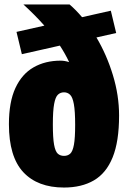

<svg xmlns="http://www.w3.org/2000/svg" viewBox="-20 -828 574 861"><path d="M267 13Q148.5 13 84.2 -56.2Q20 -125.5 20 -271Q20 -370.5 49.2 -433.5Q78.5 -496.5 130.8 -526.2Q183 -556 252 -556Q269.5 -556 290 -549.5Q273 -586 248.5 -623.5L78 -585L54 -685L179 -713Q157 -738 133.2 -761.8Q109.5 -785.5 85 -808H292Q321 -783 348 -751L477 -780L501 -680L412.5 -660Q458.5 -582.5 486.2 -491.5Q514 -400.5 514 -310Q514 -193.5 485.2 -122.5Q456.5 -51.5 401.2 -19.2Q346 13 267 13ZM267 -129Q284 -129 295 -139Q306 -149 311.5 -178.8Q317 -208.5 317 -268Q317 -330 311.2 -361.2Q305.5 -392.5 294.2 -403.2Q283 -414 267 -414Q251 -414 239.8 -403.5Q228.5 -393 222.8 -362Q217 -331 217 -270Q217 -209.5 222.5 -179.2Q228 -149 239 -139Q250 -129 267 -129Z"/></svg>

Font: Encode Sans Condensed Condensed Black
Style: Regular
Weight: 900
Width: 3
Designer: Multiple Designers
Foundry: Impallari Type
Version: Version 3.000; ttfautohint (v1.8.3) -l 8 -r 50 -G 200 -x 14 